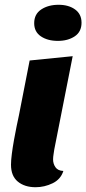

<svg xmlns="http://www.w3.org/2000/svg" viewBox="-20 -763 361 803"><path d="M129 20Q83 20 54.5 -3.5Q26 -27 26 -74Q26 -92 29.5 -119.5Q33 -147 38.5 -177.5Q44 -208 49.5 -235Q55 -262 59 -280L104 -510L284 -528L207 -138Q206 -130 204 -118Q202 -106 202 -96Q202 -78 212 -63.5Q222 -49 245 -48Q234 -13 200 3.5Q166 20 129 20ZM222 -592Q179 -592 151 -611Q123 -630 123 -666Q123 -704 152.5 -723.5Q182 -743 225 -743Q267 -743 294 -723.5Q321 -704 321 -668Q321 -630 292.5 -611Q264 -592 222 -592Z"/></svg>

Font: Sansita Swashed Light
Style: Bold
Weight: 700
Version: Version 1.003